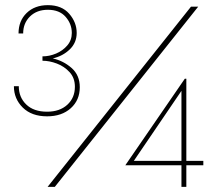

<svg xmlns="http://www.w3.org/2000/svg" viewBox="-20 -726 860 746"><path d="M163 -274Q103 -274 68.5 -308Q34 -342 34 -391H53Q53 -348 82 -320Q111 -292 163 -292Q212 -292 241.5 -319Q271 -346 271 -389Q271 -423 250.5 -445.5Q230 -468 201 -479Q172 -490 145 -490V-507Q172 -507 198 -518Q224 -529 241.5 -549.5Q259 -570 259 -598Q259 -633 235 -660.5Q211 -688 166 -688Q123 -688 96.5 -662Q70 -636 70 -596H52Q52 -645 83.5 -675.5Q115 -706 166 -706Q220 -706 249 -672.5Q278 -639 278 -598Q278 -560 251 -534Q224 -508 185 -499Q226 -490 258 -462Q290 -434 290 -387Q290 -337 255 -305.5Q220 -274 163 -274ZM722 -700H750L193 0H165ZM685 0V-84H467L698 -420H704V-101H770V-84H704V0ZM685 -373 500 -101H685Z"/></svg>

Font: Jost* Thin
Style: Regular
Weight: 200
Version: Version 3.7